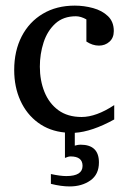

<svg xmlns="http://www.w3.org/2000/svg" viewBox="-20 -484 459 687"><path d="M388.7 -56.6Q309.1 -12.7 247.6 -8.8V37.1Q258.8 33.7 268.1 33.7Q334 33.7 334 97.2Q334 140.1 303.5 161.6Q272.9 183.1 229.5 183.1Q198.7 183.1 162.1 173.8V138.7Q195.8 146 217.3 146Q275.4 146 275.4 109.4Q275.4 75.7 232.4 75.7Q224.6 75.7 212.4 81.1V-9.8Q156.7 -15.1 116 -45.2Q75.2 -75.2 53 -124Q30.8 -172.9 30.8 -233.4Q30.8 -301.8 57.6 -353.8Q84.5 -405.8 133.3 -434.8Q182.1 -463.9 247.6 -463.9Q280.8 -463.9 313 -455.1Q345.2 -446.3 366.2 -426.3Q387.2 -406.2 387.2 -373Q387.2 -348.6 371.6 -334.7Q356 -320.8 334 -320.8Q311 -320.8 289.1 -335.4V-414.6Q269 -425.8 251.5 -425.8Q206.5 -425.8 178 -399.7Q149.4 -373.5 136 -332.3Q122.6 -291 122.6 -245.6Q122.6 -195.8 139.2 -154.8Q155.8 -113.8 189 -89.6Q222.2 -65.4 272 -65.4Q324.2 -65.4 388.7 -107.9Z"/></svg>

Font: Annapurna SIL
Style: Regular
Weight: 400
Designer: Peter Martin, Annie Olsen
Foundry: SIL International
Version: Version 2.000